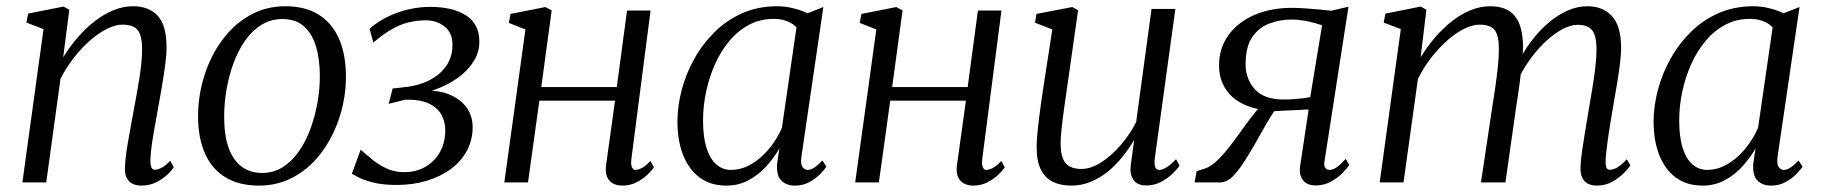

<svg xmlns="http://www.w3.org/2000/svg" viewBox="-20 -570 5692 600"><path d="M177.5 -391Q198 -424.5 223.2 -453.5Q248.5 -482.5 276.8 -504.2Q305 -526 335 -538.2Q365 -550.5 396 -550.5Q445 -550.5 472.8 -520.8Q500.5 -491 500.5 -420.5Q500.5 -399.5 496.5 -369Q492.5 -338.5 486.8 -304.8Q481 -271 475.5 -240Q470.5 -211.5 464.8 -180.5Q459 -149.5 454.8 -121Q450.5 -92.5 450 -71.5Q449.5 -56 452.8 -47.8Q456 -39.5 463.5 -39.5Q473.5 -39.5 485.5 -46Q497.5 -52.5 512 -67.5L523 -47.5Q517.5 -38 503 -24.2Q488.5 -10.5 467.8 -0.2Q447 10 422 10Q406 10 394.2 4.2Q382.5 -1.5 376 -14Q369.5 -26.5 370.5 -47.5Q371 -62 373.5 -82.8Q376 -103.5 380.2 -127.8Q384.5 -152 389.2 -177.5Q394 -203 398 -226.5Q402.5 -250 407 -275Q411.5 -300 415.5 -325Q419.5 -350 421.8 -373.2Q424 -396.5 424 -416Q424 -445 418 -461.8Q412 -478.5 398.5 -485.8Q385 -493 362.5 -493Q340 -493 313.5 -479.5Q287 -466 260.2 -442.5Q233.5 -419 209.8 -388.2Q186 -357.5 169 -323.5L124.5 0H50L116 -479L62.5 -499.5L68 -527.5L178.5 -549.5L196.5 -539.5Z M872 -550.5Q933.5 -550.5 975.5 -524.5Q1017.5 -498.5 1039.2 -449.2Q1061 -400 1061 -330.5Q1061 -267 1041.8 -206.2Q1022.5 -145.5 987 -96.5Q951.5 -47.5 901.2 -18.8Q851 10 789 10Q728 10 685.2 -15.5Q642.5 -41 620.8 -89.8Q599 -138.5 599 -206.5Q599 -271 618.2 -332.5Q637.5 -394 673.2 -443.2Q709 -492.5 759.5 -521.5Q810 -550.5 872 -550.5ZM863 -510.5Q826 -510.5 796.8 -492.2Q767.5 -474 745.8 -442.8Q724 -411.5 709.5 -372Q695 -332.5 687.8 -289.5Q680.5 -246.5 680.5 -205.5Q680.5 -147 694.5 -108Q708.5 -69 735.2 -49.2Q762 -29.5 799 -29.5Q835 -29.5 863.8 -47.8Q892.5 -66 914.2 -97.2Q936 -128.5 950.2 -167.8Q964.5 -207 972 -249.2Q979.5 -291.5 979.5 -332Q979.5 -385.5 967.2 -425.5Q955 -465.5 929.5 -488Q904 -510.5 863 -510.5Z M1220 8Q1174.5 8 1144 -0.2Q1113.5 -8.5 1097.5 -17.2Q1081.5 -26 1079.5 -27L1107 -102Q1125 -86.5 1145 -70.2Q1165 -54 1189.2 -43Q1213.5 -32 1243 -32Q1279.5 -32 1308.5 -48.2Q1337.5 -64.5 1354.5 -94.2Q1371.5 -124 1371.5 -163.5Q1371.5 -188.5 1360 -210.5Q1348.5 -232.5 1321.2 -246Q1294 -259.5 1247 -258.5L1194.5 -245.5L1207 -293.5L1234.5 -296.5Q1283.5 -300.5 1319.2 -318Q1355 -335.5 1374.5 -364Q1394 -392.5 1394 -429.5Q1394 -467.5 1369.5 -487Q1345 -506.5 1310.5 -506.5Q1282.5 -506.5 1257 -500.2Q1231.5 -494 1205 -479Q1178.5 -464 1146.5 -437L1135 -480.5Q1164.5 -505.5 1196.8 -520.2Q1229 -535 1261.5 -541.8Q1294 -548.5 1324 -548.5Q1395 -548.5 1436.5 -521.8Q1478 -495 1478 -440Q1478 -409 1462.5 -382.2Q1447 -355.5 1420.2 -334Q1393.5 -312.5 1358.5 -297.5Q1323.5 -282.5 1285 -275L1289.5 -285.5Q1343 -290.5 1380.2 -276.2Q1417.5 -262 1437.2 -235Q1457 -208 1457 -173Q1457 -132.5 1439 -99Q1421 -65.5 1388.8 -41.8Q1356.5 -18 1313.2 -5Q1270 8 1220 8Z M1953 -73Q1951 -55 1955 -47Q1959 -39 1965 -39Q1974.5 -39 1986.2 -45.2Q1998 -51.5 2012.5 -67L2023.5 -47Q2017.5 -38 2003.2 -24.2Q1989 -10.5 1969 -0.2Q1949 10 1925 10Q1908.5 10 1896 3.5Q1883.5 -3 1877.2 -17.2Q1871 -31.5 1874 -54L1902 -255.5H1665.5L1630 0H1556L1622 -478L1570 -498.5L1575.5 -526.5L1684.5 -548L1704 -537.5L1671.5 -298H1907.5L1939.5 -537H2013Z M2484.5 -81Q2481 -57 2488 -48Q2495 -39 2504 -39Q2513.5 -39 2525 -46.5Q2536.5 -54 2550 -68.5L2562.5 -49Q2558 -42 2544.8 -27.8Q2531.5 -13.5 2510.8 -1.8Q2490 10 2464.5 10Q2436.5 10 2421 -6.5Q2405.5 -23 2408.5 -59L2415.5 -106Q2398.5 -76.5 2374.5 -50Q2350.5 -23.5 2319.2 -6.8Q2288 10 2250 10Q2200.5 10 2166.5 -15.2Q2132.5 -40.5 2114.8 -85.5Q2097 -130.5 2097 -190.5Q2097 -238 2110.2 -288.5Q2123.5 -339 2149.2 -385.5Q2175 -432 2212.8 -469.5Q2250.5 -507 2299.8 -528.8Q2349 -550.5 2409 -550.5Q2432.5 -550.5 2457.8 -544.5Q2483 -538.5 2503.5 -528.5L2553 -548ZM2469 -484.5Q2456.5 -497.5 2438.5 -504.2Q2420.5 -511 2398 -511Q2355.5 -511 2320.8 -492.5Q2286 -474 2259.2 -442Q2232.5 -410 2214.2 -369Q2196 -328 2186.5 -283Q2177 -238 2177 -193.5Q2177 -141.5 2188 -107.2Q2199 -73 2218.8 -56Q2238.5 -39 2264 -39Q2291 -39 2315.2 -50.5Q2339.5 -62 2360.2 -81Q2381 -100 2397 -123.2Q2413 -146.5 2423.5 -170.5Z M3049.5 -73Q3047.5 -55 3051.5 -47Q3055.5 -39 3061.5 -39Q3071 -39 3082.8 -45.2Q3094.5 -51.5 3109 -67L3120 -47Q3114 -38 3099.8 -24.2Q3085.5 -10.5 3065.5 -0.2Q3045.5 10 3021.5 10Q3005 10 2992.5 3.5Q2980 -3 2973.8 -17.2Q2967.5 -31.5 2970.5 -54L2998.5 -255.5H2762L2726.5 0H2652.5L2718.5 -478L2666.5 -498.5L2672 -526.5L2781 -548L2800.5 -537.5L2768 -298H3004L3036 -537H3109.5Z M3327.5 10Q3294.5 10 3270.2 -1.8Q3246 -13.5 3232.8 -40Q3219.5 -66.5 3219.5 -110.5Q3219.5 -126 3221.5 -149.2Q3223.5 -172.5 3226.8 -198.8Q3230 -225 3233.5 -249.5Q3237 -274 3239.5 -290.5L3268.5 -478L3214.5 -499L3219 -526.5L3331 -548L3349 -538L3313 -284.5Q3310.5 -265.5 3307.2 -244Q3304 -222.5 3301.2 -200.5Q3298.5 -178.5 3296.5 -158.2Q3294.5 -138 3294.5 -122Q3294.5 -90.5 3302.2 -73Q3310 -55.5 3324.8 -48.8Q3339.5 -42 3359.5 -42Q3388.5 -42 3420.2 -62Q3452 -82 3481 -115.2Q3510 -148.5 3530.5 -188.5L3578.5 -542H3653L3589 -77Q3586.5 -58.5 3589.8 -48.8Q3593 -39 3602.5 -39Q3612.5 -39 3625.5 -47Q3638.5 -55 3655 -72.5L3666 -52.5Q3660.5 -43.5 3645.8 -28.8Q3631 -14 3609.5 -2.2Q3588 9.5 3562 9.5Q3533 9.5 3521.5 -8.8Q3510 -27 3513.5 -52.5Q3513.5 -55 3514.8 -63.8Q3516 -72.5 3517.8 -84.8Q3519.5 -97 3521 -109Q3522.5 -121 3524 -130L3523 -130.5Q3506 -102.5 3485.2 -77Q3464.5 -51.5 3439.8 -32Q3415 -12.5 3387 -1.2Q3359 10 3327.5 10Z M4185.5 -73.5 4196.5 -54.5Q4191 -45.5 4176.2 -30.2Q4161.5 -15 4139.8 -2.8Q4118 9.5 4090.5 9.5Q4066.5 9.5 4053.5 -4.8Q4040.5 -19 4042 -45L4069.5 -228Q4056.5 -227 4036.8 -226.2Q4017 -225.5 3996.8 -224.5Q3976.5 -223.5 3962 -222.5Q3950 -205 3936.8 -182Q3923.5 -159 3909 -133Q3894.5 -107 3878 -80.5Q3856.5 -44.5 3835.8 -22.2Q3815 0 3793.5 0H3713L3719.5 -35L3746 -43.5Q3763.5 -49.5 3781.8 -66.5Q3800 -83.5 3818.5 -107Q3837 -130.5 3854.8 -155.5Q3872.5 -180.5 3889.5 -202.8Q3906.5 -225 3921 -239.5L3943.5 -225Q3909 -227.5 3880.8 -238Q3852.5 -248.5 3832.2 -266.2Q3812 -284 3800.8 -309Q3789.5 -334 3789.5 -365.5Q3789.5 -419.5 3818.8 -460Q3848 -500.5 3899.5 -523Q3951 -545.5 4018 -545.5Q4034.5 -545.5 4056.8 -544Q4079 -542.5 4101.2 -540.5Q4123.5 -538.5 4140 -536.5L4194 -549L4119 -65.5Q4116.5 -51.5 4121.8 -45.2Q4127 -39 4134 -39Q4145.5 -39 4157.5 -47.5Q4169.5 -56 4185.5 -73.5ZM4074.5 -266.5 4111.5 -491Q4104.5 -493.5 4088.8 -498Q4073 -502.5 4053.8 -505.8Q4034.5 -509 4016 -509Q3981 -509 3948 -497Q3915 -485 3893.8 -454.8Q3872.5 -424.5 3872.5 -369Q3872.5 -323.5 3901.2 -291.2Q3930 -259 3992 -259Q4007.5 -259 4024.2 -260.2Q4041 -261.5 4054.5 -263.2Q4068 -265 4074.5 -266.5Z M4437.5 -539.5 4419.5 -391Q4440 -424.5 4465 -453.5Q4490 -482.5 4518.2 -504.5Q4546.5 -526.5 4576.5 -538.5Q4606.5 -550.5 4637.5 -550.5Q4672 -550.5 4694.8 -536.5Q4717.5 -522.5 4728.5 -494Q4739.5 -465.5 4739.5 -421Q4739.5 -415.5 4738.8 -406.8Q4738 -398 4736.8 -387Q4735.5 -376 4733.5 -363L4722 -371Q4741 -409.5 4766 -442.2Q4791 -475 4819.5 -499.2Q4848 -523.5 4878.8 -537Q4909.5 -550.5 4940.5 -550.5Q4989 -550.5 5017.5 -519.5Q5046 -488.5 5046 -420Q5046 -399.5 5042.2 -369.5Q5038.5 -339.5 5032.8 -305.8Q5027 -272 5021.5 -240Q5016.5 -211 5011.5 -180.2Q5006.5 -149.5 5002.8 -121.2Q4999 -93 4997.5 -71.5Q4997 -56 4999.5 -47.8Q5002 -39.5 5010.5 -39.5Q5022 -39.5 5034.5 -47Q5047 -54.5 5064 -72.5L5075 -53Q5068.5 -43 5053.5 -28Q5038.5 -13 5017.2 -1.5Q4996 10 4970.5 10Q4954 10 4942.2 4Q4930.5 -2 4924.5 -14.5Q4918.5 -27 4919 -47Q4919.5 -67 4923.8 -97Q4928 -127 4933.8 -161.5Q4939.5 -196 4945 -228.5Q4950 -259 4955.8 -292.5Q4961.5 -326 4965.2 -358Q4969 -390 4969 -416Q4969 -459.5 4955 -476Q4941 -492.5 4910 -492.5Q4888.5 -492.5 4862.5 -478.8Q4836.5 -465 4809.8 -440Q4783 -415 4758.8 -380.8Q4734.5 -346.5 4716.5 -305.5L4734 -357.5Q4732.5 -337.5 4729.5 -314.5Q4726.5 -291.5 4723 -268.5Q4719.5 -245.5 4716.5 -225.5L4684.5 0H4608L4642 -226.5Q4647 -257.5 4652 -292Q4657 -326.5 4660.5 -358.8Q4664 -391 4664 -416Q4664 -459.5 4650.8 -476.2Q4637.5 -493 4603.5 -493Q4581.5 -493 4555 -479.8Q4528.5 -466.5 4502 -443Q4475.5 -419.5 4451.8 -388.8Q4428 -358 4411 -323.5L4366 0H4291.5L4357.5 -479L4304 -499.5L4309.5 -527.5L4420 -549.5Z M5535 -81Q5531.5 -57 5538.5 -48Q5545.5 -39 5554.5 -39Q5564 -39 5575.5 -46.5Q5587 -54 5600.5 -68.5L5613 -49Q5608.5 -42 5595.2 -27.8Q5582 -13.5 5561.2 -1.8Q5540.5 10 5515 10Q5487 10 5471.5 -6.5Q5456 -23 5459 -59L5466 -106Q5449 -76.5 5425 -50Q5401 -23.5 5369.8 -6.8Q5338.5 10 5300.5 10Q5251 10 5217 -15.2Q5183 -40.5 5165.2 -85.5Q5147.5 -130.5 5147.5 -190.5Q5147.5 -238 5160.8 -288.5Q5174 -339 5199.8 -385.5Q5225.5 -432 5263.2 -469.5Q5301 -507 5350.2 -528.8Q5399.5 -550.5 5459.5 -550.5Q5483 -550.5 5508.2 -544.5Q5533.5 -538.5 5554 -528.5L5603.5 -548ZM5519.5 -484.5Q5507 -497.5 5489 -504.2Q5471 -511 5448.5 -511Q5406 -511 5371.2 -492.5Q5336.5 -474 5309.8 -442Q5283 -410 5264.8 -369Q5246.5 -328 5237 -283Q5227.5 -238 5227.5 -193.5Q5227.5 -141.5 5238.5 -107.2Q5249.5 -73 5269.2 -56Q5289 -39 5314.5 -39Q5341.5 -39 5365.8 -50.5Q5390 -62 5410.8 -81Q5431.5 -100 5447.5 -123.2Q5463.5 -146.5 5474 -170.5Z"/></svg>

Font: Merriweather 60pt Light
Style: Italic
Weight: 300
Italic angle: -7.8°
Version: Version 2.101